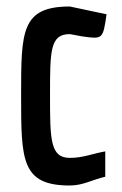

<svg xmlns="http://www.w3.org/2000/svg" viewBox="-20 -564 374 591"><path d="M233 -452C296 -443 297 -443 308 -520L195 -544C45 -544 45 -467 45 -271C45 -72 45 7 195 7C236 7 264 -11 304 -20V-98C264 -91 236 -78 195 -78C134 -78 134 -136 134 -271C134 -408 134 -459 195 -459Z"/></svg>

Font: Economica
Style: Bold
Weight: 700
Designer: Vicente Lamonaca
Foundry: Vicente Lamonaca
Version: Version 1.100